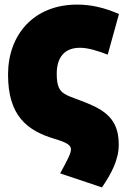

<svg xmlns="http://www.w3.org/2000/svg" viewBox="-20 -590 540 836"><path d="M15 -265C15 -87 97 -21 219 15C276 32 289 44 289 61C289 79 271 111 242 165L424 226C465 166 497 105 497 41C497 -41 468 -92 382 -131C268 -183 227 -166 227 -269C227 -339 260 -382 328 -382C365 -382 407 -368 449 -352L498 -529C436 -556 378 -570 316 -570C127 -570 15 -439 15 -265Z"/></svg>

Font: Repo ExtraBlack
Style: Regular
Weight: 400
Designer: Stefan Peev
Foundry: Context Ltd
Version: Version 001.502